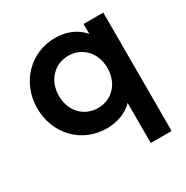

<svg xmlns="http://www.w3.org/2000/svg" viewBox="-171 -701 1015 1045"><g transform="rotate(-30 336.0 -178.0)"><path d="M480 200H611V-544H487V-481C448 -529 387 -556 313 -556C158 -556 39 -432 39 -272C39 -112 156 12 314 12C380 12 440 -10 480 -52ZM175 -272C175 -366 239 -436 328 -436C416 -436 480 -367 480 -272C480 -176 416 -108 328 -108C239 -108 175 -177 175 -272Z"/></g></svg>

Font: Mluvka
Style: Bold
Weight: 700
Designer: Modified by Jiří Krblich, Original typeface by Gumpita Rahayu
Foundry: Gumpita Rahayu & Jiří Krblich
Version: Version 2.000;Glyphs 3.1.1 (3134)